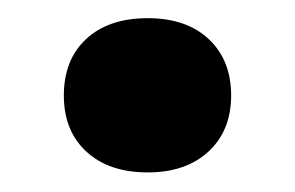

<svg xmlns="http://www.w3.org/2000/svg" viewBox="-20 -382 316 206"><path d="M48.5 -279.5Q48.5 -318 72.5 -340.2Q96.5 -362.5 138.5 -362.5Q180 -362.5 204 -340Q228 -317.5 228 -279.5Q228 -242 203.8 -219.5Q179.5 -197 138.5 -197Q97 -197 72.8 -219.2Q48.5 -241.5 48.5 -279.5Z"/></svg>

Font: Encode Sans Semi Expanded SmBd
Style: Regular
Weight: 600
Width: 6
Designer: Multiple Designers
Foundry: Impallari Type
Version: Version 2.000